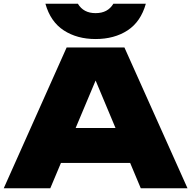

<svg xmlns="http://www.w3.org/2000/svg" viewBox="-21 -1003 1019 1023"><path d="M227 -135V-321H741V-135ZM642 -750 978 0H729L457 -649H520L247 0H-1L334 -750ZM221 -983H394Q409 -958 432.5 -945.5Q456 -933 488 -933Q521 -933 544.5 -945.5Q568 -958 583 -983H756Q729 -887 658.5 -841Q588 -795 488 -795Q390 -795 319 -841Q248 -887 221 -983Z"/></svg>

Font: Unbounded ExtraBold
Style: Regular
Weight: 800
Designer: Luke Prowse, Jean-Baptiste Morizot, Fátima Lázaro, Florian Runge
Foundry: NaN
Version: Version 1.701;gftools[0.9.28.dev5+ged2979d]